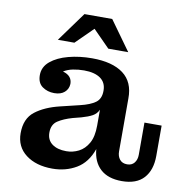

<svg xmlns="http://www.w3.org/2000/svg" viewBox="-82 -802 873 892"><g transform="rotate(10 355.0 -356.0)"><path d="M144 -584 245 -723H376L476 -584H382L303 -664L222 -584ZM222 10Q145 10 97 -26.5Q49 -63 49 -127Q49 -196 93 -230Q137 -264 208 -281L299 -303Q345 -314 369.5 -331.5Q394 -349 394 -387V-388Q394 -426 366.5 -445.5Q339 -465 289 -465Q262 -465 237 -460Q212 -455 193 -443Q237 -431 237 -392Q236 -368 218.5 -352.5Q201 -337 170 -337Q138 -337 114 -354Q90 -371 90 -408Q90 -447 122 -473.5Q154 -500 205.5 -513.5Q257 -527 316 -527Q412 -527 463.5 -488.5Q515 -450 514 -372V-123Q514 -100 526 -85Q538 -70 561 -70Q583 -70 595 -85Q607 -100 607 -123V-275H688V-132Q688 -65 653.5 -27Q619 11 550 11Q485 11 449 -22Q413 -55 408 -115Q385 -49 335 -19.5Q285 10 222 10ZM180 -153Q180 -118 205 -99.5Q230 -81 272 -81Q303 -81 330.5 -95Q358 -109 375.5 -140Q393 -171 393 -223V-298Q384 -278 365 -267.5Q346 -257 314 -248L275 -238Q233 -226 206.5 -208.5Q180 -191 180 -153Z"/></g></svg>

Font: Montagu Slab 16pt Medium
Style: Regular
Weight: 500
Designer: Florian Karsten
Foundry: Florian Karsten
Version: Version 1.000; ttfautohint (v1.8.3)